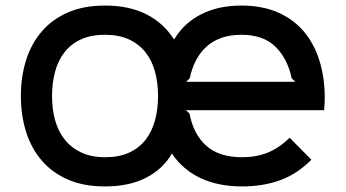

<svg xmlns="http://www.w3.org/2000/svg" viewBox="-20 -660 1242 690"><path d="M1147 -310Q1147 -299 1146.5 -290Q1146 -281 1145 -264H648L661 -252Q675 -178 721 -136.5Q767 -95 851 -95Q901 -95 942 -111.5Q983 -128 1021 -165L1099 -86Q1046 -33 984.5 -11.5Q923 10 851 10Q763 10 699.5 -20.5Q636 -51 598 -108Q597 -107 597 -107Q565 -52 504.5 -21Q444 10 357 10Q281 10 224.5 -14.5Q168 -39 130.5 -82.5Q93 -126 74 -185.5Q55 -245 55 -315Q55 -385 74 -444.5Q93 -504 130.5 -547.5Q168 -591 224.5 -615.5Q281 -640 357 -640Q444 -640 505.5 -609Q567 -578 605 -519L607 -520Q642 -578 703.5 -609Q765 -640 847 -640Q923 -640 979.5 -615Q1036 -590 1073 -545.5Q1110 -501 1128.5 -440.5Q1147 -380 1147 -310ZM1041 -366 1028 -379Q1014 -448 970.5 -491.5Q927 -535 847 -535Q806 -535 774.5 -523.5Q743 -512 720.5 -491Q698 -470 683.5 -441.5Q669 -413 662 -379L649 -366ZM548 -315Q548 -362 537 -402.5Q526 -443 502.5 -472.5Q479 -502 443 -518.5Q407 -535 357 -535Q307 -535 271 -518.5Q235 -502 212 -472.5Q189 -443 178 -402.5Q167 -362 167 -315Q167 -268 178 -228Q189 -188 212.5 -158.5Q236 -129 272 -112Q308 -95 358 -95Q408 -95 444 -111.5Q480 -128 503 -157.5Q526 -187 537 -227.5Q548 -268 548 -315Z"/></svg>

Font: Sinkin Sans 500 Medium
Style: 500 Medium
Weight: 500
Designer: Keith Bates
Foundry: K-Type
Version: Sinkin Sans (version 1.0)  by Keith Bates   •   © 2014   www